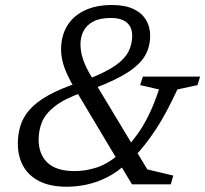

<svg xmlns="http://www.w3.org/2000/svg" viewBox="-20 -718 800 748"><path d="M504 -108 475.5 -83.5Q437 -47 396.8 -27Q356.5 -7 317 1.2Q277.5 9.5 240.5 9.5Q175.5 9.5 133 -12.2Q90.5 -34 70 -71.8Q49.5 -109.5 49.5 -158Q49.5 -195 59.5 -228Q69.5 -261 95.2 -290.5Q121 -320 167.5 -346.2Q214 -372.5 287 -396.5L332.5 -413.5Q395 -438.5 430.5 -463.5Q466 -488.5 480.5 -517Q495 -545.5 495 -579.5Q495 -612 474.2 -630Q453.5 -648 411.5 -648Q369.5 -648 343.5 -634.2Q317.5 -620.5 305.5 -597.2Q293.5 -574 293.5 -545.5Q293.5 -516.5 303.8 -486.2Q314 -456 334 -423L554 -58L655 -34L645.5 0H494L272 -371.5Q254 -401.5 242 -427.8Q230 -454 224 -478Q218 -502 218 -525.5Q218 -577.5 241.2 -616.5Q264.5 -655.5 309 -677Q353.5 -698.5 416.5 -698.5Q467 -698.5 499.8 -683Q532.5 -667.5 548.8 -640.5Q565 -613.5 565 -579Q565 -536.5 545.5 -502Q526 -467.5 478.5 -436.5Q431 -405.5 346 -373.5L300 -357.5Q229.5 -332.5 192.8 -303.2Q156 -274 143.2 -241.8Q130.5 -209.5 130.5 -174.5Q130.5 -117 165 -84.2Q199.5 -51.5 271 -51.5Q314 -51.5 357 -65.5Q400 -79.5 445.5 -118.5L472.5 -142Q495.5 -167 517.2 -197.5Q539 -228 559.5 -269.8Q580 -311.5 599.5 -369.5L526 -386.5L536.5 -419.5H759.5L749.5 -386.5L671 -369.5Q628.5 -277 587.5 -214.5Q546.5 -152 504 -108Z"/></svg>

Font: Newsreader 12pt
Style: Italic
Weight: 400
Italic angle: -17°
Version: Version 1.003